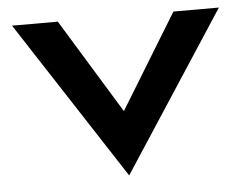

<svg xmlns="http://www.w3.org/2000/svg" viewBox="-42 -501 751 589"><g transform="rotate(-5 334.0 -206.5)"><path d="M15 -451 333 38 652 -451H512L334 -160L156 -451Z"/></g></svg>

Font: Charger Sport
Style: UltExt
Weight: 1000
Designer: Jasper
Foundry: Cannot Into Space Fonts
Version: Version 1.1